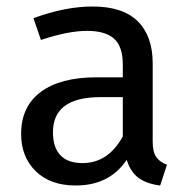

<svg xmlns="http://www.w3.org/2000/svg" viewBox="-20 -559 584 591"><path d="M494 -52 473 12Q432 7 407 -11Q382 -29 370 -67Q317 12 213 12Q135 12 90 -32Q45 -76 45 -147Q45 -231 105.5 -276Q166 -321 277 -321H358V-360Q358 -416 331 -440Q304 -464 248 -464Q190 -464 106 -436L83 -503Q181 -539 265 -539Q358 -539 404 -493.5Q450 -448 450 -364V-123Q450 -91 461 -75.5Q472 -60 494 -52ZM358 -139V-260H289Q143 -260 143 -152Q143 -105 166 -81Q189 -57 234 -57Q313 -57 358 -139Z"/></svg>

Font: FiraGOUPP
Style: Medium
Weight: 400
Designer: bBox Type
Foundry: bBox Type GmbH
Version: Version 1.001